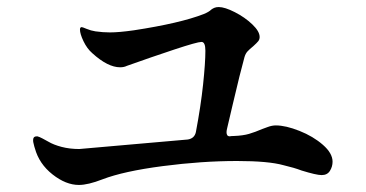

<svg xmlns="http://www.w3.org/2000/svg" viewBox="-20 -626 1040 545"><path d="M924 -167Q924 -153 916.5 -141Q909 -129 893 -129Q878 -129 836 -142Q815 -150 785 -157Q742 -169 653 -169Q553 -169 442 -154.5Q331 -140 271 -117Q230 -101 204 -101Q167 -101 129 -131Q91 -161 79 -205Q78 -207 75 -220Q74 -223 74 -228Q74 -236 79 -238Q81 -239 86 -239Q91 -238 100.5 -233Q110 -228 117 -224Q132 -215 155 -209Q178 -203 205 -203L353 -216L513 -230Q532 -233 536 -251Q550 -325 556.5 -386.5Q563 -448 563 -482Q563 -507 552 -507Q540 -507 475 -485.5Q410 -464 340 -439Q332 -435 321 -435Q286 -435 242 -475Q227 -488 217 -509Q207 -530 207 -542Q207 -549 212 -549Q214 -549 226 -544Q238 -539 251 -537Q272 -534 292 -534Q318 -534 360 -540Q491 -560 558 -586Q573 -592 580 -599Q584 -602 589 -604Q594 -606 601 -606Q618 -606 646.5 -591.5Q675 -577 696 -557Q717 -537 717 -521Q717 -514 713 -509Q709 -504 699 -495Q688 -486 682.5 -480Q677 -474 674 -464Q662 -421 640 -327L625 -263Q623 -255 623 -251Q623 -239 632 -239Q636 -240 644 -240Q670 -241 687 -246Q704 -251 725 -260Q728 -261 740 -265.5Q752 -270 763 -270Q791 -270 830 -254.5Q869 -239 896.5 -215Q924 -191 924 -167Z"/></svg>

Font: Shippori Mincho B1
Style: Bold
Weight: 700
Designer: FONTDASU
Foundry: FONTDASU / Google Inc. / but / Adobe
Version: Version 3.110; ttfautohint (v1.8.3)